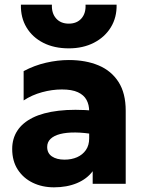

<svg xmlns="http://www.w3.org/2000/svg" viewBox="-20 -787 620 822"><path d="M211.2 15Q160.6 15 120.1 -4.7Q79.6 -24.4 55.9 -61.1Q32.2 -97.9 32.2 -149.2Q32.2 -193.4 54.1 -227.2Q76 -261.1 120 -283.1Q164 -305 230.7 -312.9Q297.4 -320.9 387 -312.8L388.5 -211Q340.9 -219.4 302.7 -219.8Q264.5 -220.1 237.6 -213.2Q210.8 -206.2 196.4 -192.4Q182 -178.5 182 -157.9Q182 -131.2 202.2 -117.4Q222.5 -103.5 256.4 -103.5Q286.1 -103.5 309.9 -113.9Q333.6 -124.4 347.7 -144.6Q361.8 -164.9 361.8 -194.5V-310.8Q361.8 -338.4 350.4 -359.4Q339 -380.4 313.4 -392.2Q287.9 -404 244.9 -404Q203.1 -404 160 -392.2Q116.9 -380.5 81.2 -357V-482.5Q127 -507 177.1 -518.5Q227.1 -530 274.8 -530Q347 -530 401.8 -507.1Q456.6 -484.1 487.4 -436.1Q518.2 -388.1 518.2 -313V0H376.8V-54Q352.2 -20.9 309.3 -2.9Q266.4 15 211.2 15ZM274.5 -580Q212 -580 165.5 -603.6Q119 -627.2 93.6 -669.4Q68.2 -711.5 69.5 -767H202.2Q200.6 -730.2 220.3 -708Q240 -685.8 274.5 -685.8Q309 -685.8 328.6 -708Q348.1 -730.2 346.2 -767H479.2Q480.4 -712.4 454.6 -670.2Q428.8 -628 382.1 -604Q335.5 -580 274.5 -580Z"/></svg>

Font: Geologica-Sharp
Style: Regular
Weight: 100
Designer: Sindre Bremnes, Frode Helland
Foundry: Monokrom Skriftforlag AS
Version: Version 1.010;gftools[0.9.28]